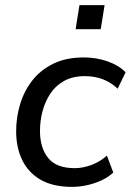

<svg xmlns="http://www.w3.org/2000/svg" viewBox="-20 -720 510 749"><path d="M261 9Q187 9 139 -18.5Q91 -46 67 -95Q43 -144 43 -208Q43 -262 58.5 -313.5Q74 -365 106 -406Q138 -447 188 -471.5Q238 -496 307 -496Q356 -496 400 -480.5Q444 -465 470 -438L439 -374Q414 -398 382 -410.5Q350 -423 311 -423Q264 -423 230.5 -404.5Q197 -386 176.5 -355Q156 -324 146 -286.5Q136 -249 136 -209Q136 -143 168 -103.5Q200 -64 272 -64Q302 -64 335.5 -76Q369 -88 397 -113L422 -47Q403 -29 376 -16.5Q349 -4 319.5 2.5Q290 9 261 9ZM275 -606 290 -700H388L373 -606Z"/></svg>

Font: Nunito Sans 12pt ExtraLight 12pt Medium
Style: Italic
Weight: 500
Italic angle: -9°
Version: Version 3.101;gftools[0.9.27]